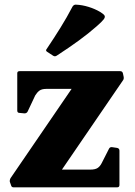

<svg xmlns="http://www.w3.org/2000/svg" viewBox="-20 -803 578 823"><path d="M447 -165Q451 -174 462 -172L482 -169Q492 -167 492 -157V-10Q492 0 482 0H38Q29 0 27 -10L22 -24Q21 -34 27 -42L317 -466L342 -422H179Q159 -422 149 -414.5Q139 -407 131 -394L99 -326Q95 -317 85 -317L64 -319Q54 -319 54 -329V-489Q54 -498 64 -498H495Q505 -498 507 -488L510 -474Q512 -464 506 -457L227 -49L194 -76H367Q388 -76 398.5 -83Q409 -90 416 -104ZM224 -565Q216 -559 208 -564L182 -581Q174 -586 180 -593Q211 -639 239 -684Q267 -729 291 -775Q297 -784 306 -783Q332 -782 359.5 -773.5Q387 -765 409 -752Q424 -743 428 -736.5Q432 -730 424.5 -720Q417 -710 394 -690Q360 -660 317.5 -629Q275 -598 224 -565Z"/></svg>

Font: Hahmlet ExtraBold
Style: Regular
Weight: 800
Designer: Minjoo Ham & Mark Frömberg
Foundry: hypertype
Version: Version 1.002